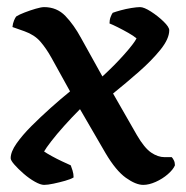

<svg xmlns="http://www.w3.org/2000/svg" viewBox="-20 -520 523 540"><path d="M104 0Q94 0 78 -9Q62 -18 46.5 -31.5Q31 -45 20.5 -57Q10 -69 10 -75Q10 -93 26.5 -116.5Q43 -140 68.5 -165.5Q94 -191 122.5 -216.5Q151 -242 177 -263L125 -357Q110 -384 93.5 -403Q77 -422 49 -432L15 -444Q16 -454 19.5 -462.5Q23 -471 26 -474Q34 -479 49.5 -485Q65 -491 80.5 -495.5Q96 -500 104 -500Q140 -500 164 -475Q188 -450 208 -413L268 -305Q302 -336 329.5 -367Q357 -398 364 -412Q356 -419 341 -427.5Q326 -436 311 -443.5Q296 -451 288 -454Q288 -464 291 -472Q294 -480 297 -484Q305 -487 319.5 -491Q334 -495 349.5 -497.5Q365 -500 374 -500Q385 -500 404.5 -487.5Q424 -475 440 -459.5Q456 -444 456 -435Q456 -411 431.5 -380.5Q407 -350 370.5 -318Q334 -286 298 -257L365 -140Q386 -104 405 -91Q424 -78 443 -78H463Q466 -75 469 -69Q472 -63 472 -55Q467 -43 452 -30Q437 -17 418 -8.5Q399 0 383 0Q362 0 334 -20Q306 -40 277 -89L205 -213Q182 -190 160.5 -166Q139 -142 124 -122.5Q109 -103 104 -94Q111 -89 125.5 -81Q140 -73 155 -66Q170 -59 179 -55Q181 -50 184 -40.5Q187 -31 187 -21Q179 -16 163 -11.5Q147 -7 130.5 -3.5Q114 0 104 0Z"/></svg>

Font: Texturina 72pt SemiBold
Style: Regular
Weight: 600
Designer: Guillermo Torres Carreño
Foundry: Omnibus-Type
Version: Version 1.002; ttfautohint (v1.8.3)